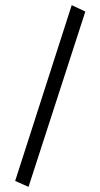

<svg xmlns="http://www.w3.org/2000/svg" viewBox="-20 -685 390 747"><path d="M91 42 39 19 259 -665 312 -640Z"/></svg>

Font: Inconsolata ExtraCondensed
Style: Regular
Weight: 400
Width: 2
Monospace: yes
Designer: Raph Levien, Cyreal, Brenton Simpson
Foundry: Raph Levien, Cyreal, Google
Version: Version 3.001; ttfautohint (v1.8.2.53-6de2)